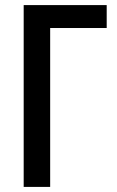

<svg xmlns="http://www.w3.org/2000/svg" viewBox="-20 -734 458 754"><path d="M399 -714V-624H177V0H73V-714Z"/></svg>

Font: Avrile Sans Condensed Medium
Style: Regular
Weight: 500
Width: 3
Designer: Monotype Design Team
Foundry: Monotype Imaging Inc.
Version: Version 2.001;September 10, 2019;FontCreator 11.5.0.2425 64-